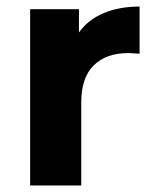

<svg xmlns="http://www.w3.org/2000/svg" viewBox="-20 -566 471 586"><path d="M406 -546V-402Q380 -404 371 -404Q304 -404 266 -366.5Q228 -329 228 -254V0H72V-538H221V-467Q249 -506 296.5 -526Q344 -546 406 -546Z"/></svg>

Font: Montserrat-Bold
Style: Bold
Weight: 700
Version: Version 7.200